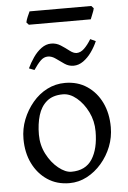

<svg xmlns="http://www.w3.org/2000/svg" viewBox="-57 -870 618 927"><g transform="rotate(-5 251.5 -406.5)"><path d="M242 15Q181 15 135.5 -15.5Q90 -46 64.5 -98Q39 -150 39 -217Q39 -266 56.5 -310.5Q74 -355 104.5 -391.5Q135 -428 175.5 -448.5Q216 -469 262 -469Q323 -469 368.5 -438.5Q414 -408 439 -356Q464 -304 464 -237Q464 -188 446.5 -143.5Q429 -99 398 -63Q367 -27 327 -6Q287 15 242 15ZM247 -415Q198 -415 169 -390.5Q140 -366 127.5 -324.5Q115 -283 115 -231Q115 -180 137.5 -136.5Q160 -93 193.5 -66Q227 -39 256 -39Q325 -39 357 -89Q389 -139 389 -223Q389 -274 367.5 -317.5Q346 -361 313.5 -388Q281 -415 247 -415ZM428 -657Q417 -631 399 -605.5Q381 -580 358.5 -564Q336 -548 311 -548Q288 -548 268 -561.5Q248 -575 229 -589Q210 -603 191 -603Q171 -603 155 -587Q139 -571 121 -544L95 -554Q107 -580 124.5 -605.5Q142 -631 164.5 -647.5Q187 -664 212 -664Q237 -664 258 -650.5Q279 -637 297.5 -622.5Q316 -608 331 -608Q350 -608 367.5 -624.5Q385 -641 402 -669ZM432 -816Q430 -805 423 -789Q416 -773 413 -764H113L102 -776Q104 -787 110.5 -802.5Q117 -818 122 -828H421Z"/></g></svg>

Font: ChillKai
Style: Regular
Weight: 400
Designer: ChillType
Foundry: 寒蝉字型
Version: Version 2.000